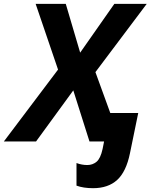

<svg xmlns="http://www.w3.org/2000/svg" viewBox="-77 -734 788 996"><path d="M405.8 242.2Q355.5 242.2 319.8 229V111.8Q347.7 122.1 376 122.1Q403.3 122.1 423.8 105.2Q444.3 88.4 455.1 39.1L462.9 0H387.2L303.2 -265.1L109.9 0H-57.1L224.1 -373L107.9 -713.9H264.2L338.9 -460.9L516.1 -713.9H684.1L418 -359.9L495.1 -147.9H640.1L597.2 61Q577.6 156.7 530.8 199.5Q483.9 242.2 405.8 242.2Z"/></svg>

Font: Open Sans
Style: Bold Italic
Weight: 700
Italic angle: -12°
Designer: Monotype Design Team
Foundry: Monotype Imaging Inc.
Version: Version 3.003; ttfautohint (v1.8.4)